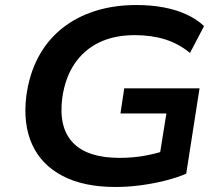

<svg xmlns="http://www.w3.org/2000/svg" viewBox="-20 -735 881 765"><path d="M440 10Q314 10 229.5 -34Q145 -78 108 -159.5Q71 -241 85 -354Q97 -440 132.5 -507Q168 -574 225.5 -620.5Q283 -667 358.5 -691Q434 -715 523 -715Q582 -715 632.5 -705.5Q683 -696 724 -677Q765 -658 793 -631L737 -524Q692 -561 638 -578Q584 -595 517 -595Q435 -595 374.5 -565.5Q314 -536 276.5 -480Q239 -424 228 -344Q213 -226 271 -166Q329 -106 456 -106Q507 -106 553.5 -114Q600 -122 644 -137L612 -90L643 -283H460L475 -383H775L722 -43Q685 -27 637 -15Q589 -3 538.5 3.5Q488 10 440 10Z"/></svg>

Font: Nunito Sans 10pt SemiExpanded
Style: Bold Italic
Weight: 700
Width: 6
Italic angle: -9°
Designer: Vernon Adams
Foundry: Vernon Adams
Version: Version 3.101;gftools[0.9.27]